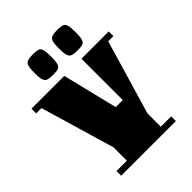

<svg xmlns="http://www.w3.org/2000/svg" viewBox="-237 -975 1100 1100"><g transform="rotate(-45 313.0 -425.0)"><path d="M626 -597H584L451 -146V-38H535V0H92V-38H176V-146L43 -597H0V-635H266L348 -300H405V-635H626ZM291 -767Q291 -730 286 -712Q281 -694 267.5 -689Q254 -684 228 -684Q199 -684 183.5 -689Q168 -694 162.5 -712Q157 -730 157 -767Q157 -805 162.5 -822.5Q168 -840 183.5 -845Q199 -850 228 -850Q254 -850 267.5 -845Q281 -840 286 -822.5Q291 -805 291 -767ZM489 -767Q489 -730 484 -712Q479 -694 465.5 -689Q452 -684 426 -684Q397 -684 381.5 -689Q366 -694 360.5 -712Q355 -730 355 -767Q355 -805 360.5 -822.5Q366 -840 381.5 -845Q397 -850 426 -850Q452 -850 465.5 -845Q479 -840 484 -822.5Q489 -805 489 -767Z"/></g></svg>

Font: Unlock
Style: Regular
Weight: 400
Designer: Eduardo Rodriguez Tunni
Foundry: Eduardo Rodriguez Tunni
Version: Version 1.003; ttfautohint (v1.8.4.7-5d5b);gftools[0.9.23]